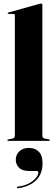

<svg xmlns="http://www.w3.org/2000/svg" viewBox="-20 -768 306 1047"><path d="M211 -742V-30Q211 -15 223 -12.5L246.5 -8Q252 -6.5 252 -3.5Q252 0 247.5 0H24Q20 0 20 -3.5Q20 -6.5 26 -8L49 -12.5Q61 -15 61 -29.5V-685Q61 -692 53.5 -692H27.5Q22 -692 22 -696Q22 -698.5 27 -700L193 -746.5Q202 -748.5 205 -748.5Q211 -748.5 211 -742ZM140 164.5Q100.5 164.5 83.2 146Q66 127.5 66 104Q66 75 85.8 56.8Q105.5 38.5 137.5 38.5Q172.5 38.5 192.2 59.8Q212 81 212 121.5Q212 181 176.2 215.5Q140.5 250 79 258.5Q73 259.5 72.5 255Q71 250.5 76 250Q111 246 136.2 232.8Q161.5 219.5 175.2 203Q189 186.5 189 173.5Q189 164.5 180.5 164.5Z"/></svg>

Font: Fraunces 144pt S000
Style: Bold
Weight: 700
Version: Version 1.000; ttfautohint (v1.8.3)